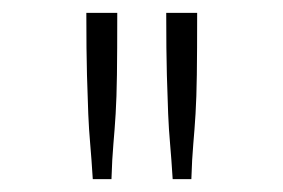

<svg xmlns="http://www.w3.org/2000/svg" viewBox="-20 -685 440 298"><path d="M114 -665H162Q162 -605 161.5 -569Q161 -533 159.5 -508.5Q158 -484 156 -461.5Q154 -439 153 -407H124Q122 -439 120 -461.5Q118 -484 117 -508Q116 -532 115 -568.5Q114 -605 114 -665ZM238 -665H286Q286 -605 285.5 -569Q285 -533 283.5 -508.5Q282 -484 280 -461.5Q278 -439 277 -407H248Q246 -439 244 -461.5Q242 -484 241 -508Q240 -532 239 -568.5Q238 -605 238 -665Z"/></svg>

Font: Inconsolata Condensed Light
Style: Regular
Weight: 300
Width: 3
Monospace: yes
Designer: Raph Levien, Cyreal, Brenton Simpson
Foundry: Raph Levien, Cyreal, Google
Version: Version 3.001; ttfautohint (v1.8.2.53-6de2)